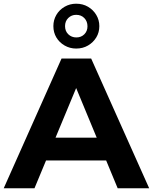

<svg xmlns="http://www.w3.org/2000/svg" viewBox="-29 -1016 825 1036"><path d="M-9 0 303 -700H463L776 0H606L350 -618H414L157 0ZM147 -150 190 -273H550L594 -150ZM382 -754Q348 -754 319.5 -770.5Q291 -787 275 -814Q259 -841 259 -875Q259 -908 275 -935.5Q291 -963 319.5 -979.5Q348 -996 382 -996Q418 -996 446 -979.5Q474 -963 490.5 -935.5Q507 -908 507 -875Q507 -841 490.5 -814Q474 -787 446 -770.5Q418 -754 382 -754ZM383 -814Q409 -814 426 -831Q443 -848 443 -874Q443 -901 426 -918.5Q409 -936 382 -936Q357 -936 339.5 -919Q322 -902 322 -875Q322 -848 339.5 -831Q357 -814 383 -814Z"/></svg>

Font: MOST Montserrat
Style: Bold
Weight: 700
Designer: Julieta Ulanovsky
Foundry: Julieta Ulanovsky
Version: Version 8.000;March 11, 2024;FontCreator 15.0.0.2926 64-bit